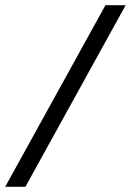

<svg xmlns="http://www.w3.org/2000/svg" viewBox="-20 -721 505 741"><path d="M387 -701H465L78 0H0Z"/></svg>

Font: Chakra Petch
Style: Regular
Weight: 400
Designer: Katatrad Aksorn Co.,Ltd.
Foundry: Cadson Demak Co.,Ltd.
Version: Version 1.000; ttfautohint (v1.6)